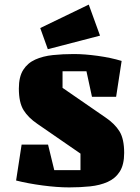

<svg xmlns="http://www.w3.org/2000/svg" viewBox="-20 -800 610 835"><path d="M281 15Q229 15 165 6.5Q101 -2 50 -15L74 -171H189L216 -60H330V-132L143 -261Q103 -288 82.5 -321Q62 -354 62 -415Q62 -466 81 -496Q100 -526 133.5 -541Q167 -556 210 -560.5Q253 -565 301 -565Q348 -565 405.5 -557Q463 -549 509 -535L485 -379H380L356 -490H252V-418L439 -289Q479 -262 499.5 -229Q520 -196 520 -135Q520 -84 501 -54Q482 -24 448.5 -9Q415 6 372 10.5Q329 15 281 15ZM155 -678 366 -780 415 -645 188 -586Z"/></svg>

Font: Unlock
Style: Regular
Weight: 400
Designer: Eduardo Rodriguez Tunni
Foundry: Eduardo Rodriguez Tunni
Version: Version 1.003; ttfautohint (v1.8.4.7-5d5b);gftools[0.9.23]